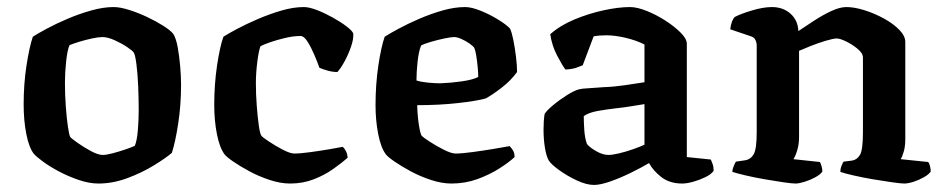

<svg xmlns="http://www.w3.org/2000/svg" viewBox="-20 -520 2674 544"><path d="M259 0Q233 0 203.5 -10Q174 -20 147.5 -34Q121 -48 102 -62Q83 -76 76 -84Q62 -102 54.5 -140.5Q47 -179 47 -224Q47 -282 55 -334Q63 -386 73 -416Q87 -425 113 -439Q139 -453 172 -467Q205 -481 239 -490.5Q273 -500 302 -500Q320 -500 345.5 -492Q371 -484 396.5 -472Q422 -460 442.5 -447Q463 -434 471 -424Q479 -411 483.5 -386Q488 -361 490.5 -332.5Q493 -304 493 -279Q493 -223 485 -170.5Q477 -118 467 -87Q451 -73 417 -52Q383 -31 341.5 -15.5Q300 0 259 0ZM271 -81Q282 -81 300.5 -86Q319 -91 336.5 -97Q354 -103 362 -107Q368 -121 370.5 -150Q373 -179 373 -208Q373 -240 371.5 -276Q370 -312 366.5 -338.5Q363 -365 359 -371Q356 -376 340.5 -386.5Q325 -397 305 -406Q285 -415 270 -415Q259 -415 240.5 -411Q222 -407 204 -401.5Q186 -396 177 -392Q171 -379 167.5 -347Q164 -315 164 -286Q164 -251 166.5 -217.5Q169 -184 172.5 -160.5Q176 -137 179 -132Q182 -128 199.5 -115.5Q217 -103 237.5 -92Q258 -81 271 -81Z M802 0Q775 0 744.5 -10Q714 -20 687 -34.5Q660 -49 640.5 -62.5Q621 -76 616 -83Q602 -102 594.5 -140.5Q587 -179 587 -222Q587 -281 595 -334.5Q603 -388 613 -416Q627 -425 652.5 -438.5Q678 -452 710.5 -466Q743 -480 777 -490Q811 -500 841 -500Q856 -500 878 -491.5Q900 -483 922.5 -470.5Q945 -458 961.5 -445.5Q978 -433 981 -425Q982 -409 974.5 -387.5Q967 -366 956.5 -346.5Q946 -327 936 -316Q922 -316 908 -320Q894 -324 885 -328Q879 -345 870 -366Q861 -387 851 -402.5Q841 -418 832 -418Q811 -418 788 -412.5Q765 -407 746 -400.5Q727 -394 718 -389Q713 -376 709 -344.5Q705 -313 705 -285Q705 -253 707.5 -220Q710 -187 713.5 -163Q717 -139 721 -135Q724 -131 742 -119Q760 -107 781 -96Q802 -85 814 -85Q831 -85 860 -89Q889 -93 915.5 -97.5Q942 -102 951 -104Q955 -101 959.5 -93Q964 -85 965 -73Q949 -59 924.5 -41.5Q900 -24 869 -12Q838 0 802 0Z M1259 0Q1232 0 1201.5 -10Q1171 -20 1144 -34.5Q1117 -49 1097.5 -62.5Q1078 -76 1073 -83Q1059 -102 1051.5 -140.5Q1044 -179 1044 -222Q1044 -281 1052 -334.5Q1060 -388 1070 -416Q1084 -425 1110 -439Q1136 -453 1168.5 -467Q1201 -481 1234.5 -490.5Q1268 -500 1298 -500Q1316 -500 1342 -489.5Q1368 -479 1391.5 -464.5Q1415 -450 1425 -439Q1430 -429 1434.5 -406.5Q1439 -384 1442 -359Q1445 -334 1445 -316Q1427 -291 1400 -270.5Q1373 -250 1356 -241Q1331 -234 1278 -228Q1225 -222 1162 -222Q1163 -190 1167 -165Q1171 -140 1175 -135Q1180 -130 1198.5 -118Q1217 -106 1238 -95.5Q1259 -85 1271 -85Q1288 -85 1318 -89Q1348 -93 1378 -98Q1408 -103 1424 -106Q1428 -102 1433 -94.5Q1438 -87 1438 -75Q1422 -60 1394.5 -42.5Q1367 -25 1332.5 -12.5Q1298 0 1259 0ZM1228 -284Q1257 -285 1288.5 -289.5Q1320 -294 1335 -302Q1335 -313 1333.5 -329.5Q1332 -346 1329.5 -361.5Q1327 -377 1324 -384Q1321 -389 1310.5 -396.5Q1300 -404 1287.5 -409.5Q1275 -415 1267 -415Q1258 -415 1239 -411Q1220 -407 1201 -401.5Q1182 -396 1173 -391Q1166 -373 1163 -344Q1160 -315 1160 -292Q1172 -288 1191.5 -286Q1211 -284 1228 -284Z M1663 4Q1642 4 1615 -8.5Q1588 -21 1565 -37.5Q1542 -54 1535 -65Q1528 -77 1524 -101Q1520 -125 1520 -153Q1520 -178 1523 -197Q1528 -206 1546.5 -221.5Q1565 -237 1586.5 -250.5Q1608 -264 1621 -267Q1628 -269 1647.5 -270Q1667 -271 1690 -273Q1719 -274 1750 -278.5Q1781 -283 1806 -287V-394Q1782 -406 1752 -413Q1722 -420 1698 -420Q1678 -420 1662 -417L1631 -335Q1626 -333 1614 -328.5Q1602 -324 1582 -323Q1573 -335 1558.5 -362.5Q1544 -390 1539 -423Q1567 -448 1608 -465Q1649 -482 1691 -491Q1733 -500 1765 -500Q1785 -500 1812.5 -489Q1840 -478 1865.5 -461.5Q1891 -445 1908.5 -427.5Q1926 -410 1926 -396V-75L1994 -68Q1996 -64 1999 -55.5Q2002 -47 2002 -36Q1995 -26 1978.5 -18Q1962 -10 1944 -5Q1926 0 1913 0Q1877 0 1853.5 -18.5Q1830 -37 1819 -58Q1797 -45 1767.5 -30.5Q1738 -16 1709.5 -6Q1681 4 1663 4ZM1704 -81Q1715 -81 1734 -85.5Q1753 -90 1773 -97Q1793 -104 1806 -110V-225Q1787 -222 1765.5 -218.5Q1744 -215 1724 -213Q1698 -210 1673 -205.5Q1648 -201 1634 -191Q1634 -174 1635.5 -151.5Q1637 -129 1643 -112Q1651 -102 1669.5 -91.5Q1688 -81 1704 -81Z M2234 0Q2224 0 2200 -3.5Q2176 -7 2147 -12Q2118 -17 2092.5 -23Q2067 -29 2055 -33Q2055 -40 2058.5 -48.5Q2062 -57 2065 -62L2092 -66Q2108 -69 2116 -84Q2124 -99 2124 -146V-391Q2124 -399 2120.5 -406.5Q2117 -414 2108 -417L2049 -437Q2052 -462 2062 -472Q2079 -481 2111 -490.5Q2143 -500 2167 -500Q2199 -500 2220 -481Q2241 -462 2242 -432Q2263 -446 2287.5 -462Q2312 -478 2336 -489Q2360 -500 2378 -500Q2401 -500 2429.5 -491Q2458 -482 2484.5 -467.5Q2511 -453 2528 -435.5Q2545 -418 2545 -401V-126Q2545 -105 2540.5 -90Q2536 -75 2532 -69L2610 -61Q2613 -57 2615 -49.5Q2617 -42 2617 -34Q2612 -26 2598 -18Q2584 -10 2568.5 -5Q2553 0 2542 0Q2533 0 2508 -3.5Q2483 -7 2453.5 -12Q2424 -17 2398 -23Q2372 -29 2361 -33Q2361 -42 2364 -49.5Q2367 -57 2370 -62L2394 -65Q2408 -67 2416.5 -81Q2425 -95 2425 -146V-357Q2425 -369 2410 -381.5Q2395 -394 2377.5 -402.5Q2360 -411 2351 -411Q2341 -411 2319.5 -404.5Q2298 -398 2276.5 -389.5Q2255 -381 2244 -376V-131Q2244 -112 2239 -95Q2234 -78 2228 -69L2303 -61Q2305 -58 2307.5 -50Q2310 -42 2310 -34Q2305 -26 2290.5 -18Q2276 -10 2260 -5Q2244 0 2234 0Z"/></svg>

Font: Texturina SemiBold
Style: Regular
Weight: 600
Designer: Guillermo Torres Carreño
Foundry: Omnibus-Type
Version: Version 1.002; ttfautohint (v1.8.3)